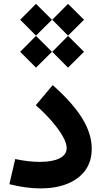

<svg xmlns="http://www.w3.org/2000/svg" viewBox="-20 -999 540 1021"><path d="M257.8 -894 341.8 -978.5 426.8 -894 341.8 -809.6ZM87.4 -894 171.4 -978.5 256.3 -894 171.4 -809.6ZM87.4 -723.6 171.4 -808.1 256.3 -723.6 171.4 -639.2ZM257.8 -723.6 341.8 -808.1 426.8 -723.6 341.8 -639.2ZM467.8 -208.5Q467.8 -139.2 432.6 -92Q397.5 -44.9 336.2 -21Q274.9 2.9 195.8 2.9Q119.6 2.9 29.8 -19.5L61 -153.3Q97.7 -145.5 129.9 -141.8Q162.1 -138.2 191.4 -138.2Q258.8 -138.2 296.6 -157Q334.5 -175.8 334.5 -212.4Q334.5 -237.8 313.7 -274.4Q293 -311 256.1 -353.8Q219.2 -396.5 170.4 -439.5L260.3 -546.4Q365.2 -453.6 416.5 -370.8Q467.8 -288.1 467.8 -208.5Z"/></svg>

Font: Estedad-FD Bold
Style: Regular
Weight: 700
Designer: Amin Abedi
Version: Version 7.3